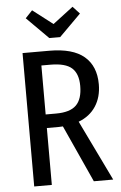

<svg xmlns="http://www.w3.org/2000/svg" viewBox="-60 -946 622 988"><g transform="rotate(-5 251.0 -452.0)"><path d="M384 0 250 -295Q243 -294 229 -294H167V0H76V-689H214Q335 -689 394 -639Q453 -589 453 -495Q453 -429 422 -381.5Q391 -334 333 -312L484 0ZM357 -495Q357 -558 324 -587.5Q291 -617 213 -617H167V-364H221Q293 -364 325 -395.5Q357 -427 357 -495ZM353 -904 388 -866 276 -754H220L108 -866L144 -904L248 -824Z"/></g></svg>

Font: Fira Sans Extra Condensed
Style: Regular
Weight: 400
Width: 1
Designer: Carrois Corporate & Edenspiekermann AG
Foundry: Carrois Corporate GbR & Edenspiekermann AG
Version: Version 4.203